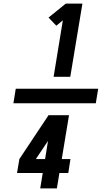

<svg xmlns="http://www.w3.org/2000/svg" viewBox="-20 -870 616 1060"><path d="M276 -446H368L435 -850H343L248 -773L291 -728L327 -758ZM54 -300H509L522 -380H67ZM202 170H294L308 85H357L369 8H321L361 -234H248L87 8L74 85H216ZM229 8H178L245 -92Z"/></svg>

Font: Iosevka Sparkle XBdObl
Style: Regular
Weight: 800
Italic angle: -9°
Designer: Belleve Invis
Foundry: Belleve Invis
Version: Version 4.5.0; ttfautohint (v1.8.3)